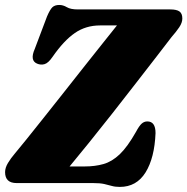

<svg xmlns="http://www.w3.org/2000/svg" viewBox="-20 -738 755 774"><path d="M355 0H47Q0.5 0 0.5 -44Q0.5 -61.5 12 -80.8Q23.5 -100 39 -118Q55.5 -137.5 85.5 -174.8Q115.5 -212 154 -260.5Q192.5 -309 234.5 -362Q276.5 -415 317.2 -466.8Q358 -518.5 393 -562.2Q428 -606 451.5 -635.5H383.5Q326 -635.5 281.8 -605Q237.5 -574.5 192 -509Q175 -484 159.8 -479.5Q144.5 -475 129.5 -481.5Q99.5 -494 120 -540.5L169.5 -671.5Q181.5 -699.5 191.2 -708.8Q201 -718 219 -718Q234.5 -718 249.5 -709Q264.5 -700 294 -700H666.5Q692 -700 703.5 -691.8Q715 -683.5 715 -663.5Q715 -646.5 702.5 -628Q690 -609.5 671.5 -588.5Q649.5 -559.5 611.5 -510.5Q573.5 -461.5 527 -401.5Q480.5 -341.5 431.8 -279.5Q383 -217.5 338.2 -162Q293.5 -106.5 260.5 -67H321.5Q363.5 -67 397.5 -76.8Q431.5 -86.5 462.8 -116.2Q494 -146 528.5 -207Q541 -230.5 551 -239.5Q561 -248.5 574 -248.5Q607 -248.5 607 -201.5Q603 -101.5 566.8 -43Q530.5 15.5 463 15.5Q444 15.5 430.5 11.5Q417 7.5 400.2 3.8Q383.5 0 355 0Z"/></svg>

Font: Fraunces 72pt Soft Black
Style: Italic
Weight: 900
Italic angle: -16°
Version: Version 1.000;[b76b70a41]